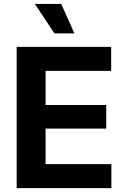

<svg xmlns="http://www.w3.org/2000/svg" viewBox="-20 -969 647 989"><path d="M65.9 0V-727.5H552.7V-604H214.8V-428.2H527.3V-306.6H214.8V-123.5H553.7V0ZM260.3 -796.9 159.7 -948.7H295.4L363.3 -796.9Z"/></svg>

Font: Inter
Style: Bold
Weight: 700
Designer: Rasmus Andersson
Foundry: rsms
Version: Version 4.001;git-9221beed3